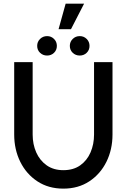

<svg xmlns="http://www.w3.org/2000/svg" viewBox="-20 -1050 714 1082"><path d="M337 13Q253 13 190.8 -28Q128.5 -69 94.2 -138.2Q60 -207.5 60 -292V-700H164V-292Q164 -237 184.2 -191.2Q204.5 -145.5 243.2 -118.2Q282 -91 337 -91Q393.5 -91 432 -118.2Q470.5 -145.5 490.2 -191.2Q510 -237 510 -292V-700H614V-292Q614 -207.5 579.8 -138.2Q545.5 -69 483.2 -28Q421 13 337 13ZM245.5 -737Q222 -737 205.8 -752.5Q189.5 -768 189.5 -791.5Q189.5 -814.5 205.8 -830.5Q222 -846.5 245.5 -846.5Q268.5 -846.5 284.5 -830.5Q300.5 -814.5 300.5 -791.5Q300.5 -768 284.5 -752.5Q268.5 -737 245.5 -737ZM429.5 -737Q406 -737 389.8 -752.5Q373.5 -768 373.5 -791.5Q373.5 -814.5 389.8 -830.5Q406 -846.5 429.5 -846.5Q452.5 -846.5 468.5 -830.5Q484.5 -814.5 484.5 -791.5Q484.5 -768 468.5 -752.5Q452.5 -737 429.5 -737ZM310 -885.5 350 -1029.5H454L380 -885.5Z"/></svg>

Font: Urbanist SemiBold
Style: Regular
Weight: 600
Designer: Corey Hu
Foundry: Corey Hu
Version: Version 1.321; ttfautohint (v1.8.4.7-5d5b)